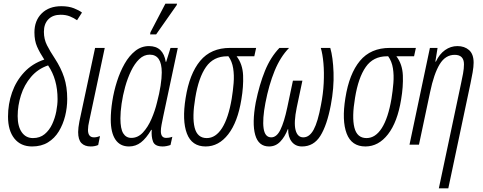

<svg xmlns="http://www.w3.org/2000/svg" viewBox="-20 -794 2649 1054"><path d="M156 10Q94 10 59 -33.5Q24 -77 24 -154Q24 -223 46 -286Q68 -349 112.5 -397Q157 -445 223 -467Q198 -505 183.5 -538Q169 -571 169 -616Q169 -681 209 -720.5Q249 -760 317 -760Q357 -760 386 -748.5Q415 -737 430 -725L403 -683Q386 -695 364 -704Q342 -713 313 -713Q270 -713 245.5 -688Q221 -663 221 -619Q221 -579 238 -545.5Q255 -512 281 -473Q315 -421 332 -369Q349 -317 349 -251Q349 -203 337.5 -157Q326 -111 303 -73Q280 -35 243.5 -12.5Q207 10 156 10ZM161 -36Q199 -36 225 -57.5Q251 -79 266.5 -112.5Q282 -146 289 -182.5Q296 -219 296 -250Q296 -359 244 -435Q188 -416 150.5 -372Q113 -328 95 -271Q77 -214 77 -157Q77 -100 99.5 -68Q122 -36 161 -36Z M478 10Q445 10 427 -8.5Q409 -27 409 -69Q409 -92 416 -128L502 -531H555L470 -131Q463 -102 463 -81Q463 -40 496 -40Q512 -40 529 -47L519 2Q501 10 478 10Z M688 10Q639 10 613.5 -28Q588 -66 588 -138Q588 -184 596.5 -238.5Q605 -293 622 -346.5Q639 -400 664 -444Q689 -488 722.5 -514.5Q756 -541 798 -541Q876 -541 890 -454H892L916 -531H956L876 -155Q871 -131 867 -110Q863 -89 863 -74Q863 -37 892 -37Q897 -37 905.5 -38Q914 -39 926 -43L916 2Q893 10 873 10Q830 10 820 -17Q810 -44 813 -81H810Q783 -35 754 -12.5Q725 10 688 10ZM701 -37Q737 -37 764.5 -66.5Q792 -96 811.5 -141Q831 -186 842 -232Q855 -281 861.5 -323.5Q868 -366 868 -396Q868 -494 802 -494Q770 -494 744.5 -469.5Q719 -445 699.5 -404.5Q680 -364 667 -317Q654 -270 647.5 -224.5Q641 -179 641 -144Q641 -87 656.5 -62Q672 -37 701 -37ZM804 -605 806 -617 888 -774H952L950 -766L837 -605Z M1109 10Q1033 10 1006 -61Q979 -132 999 -256Q1020 -389 1079 -460Q1138 -531 1243 -531H1386L1376 -485H1279Q1312 -442 1314.5 -380Q1317 -318 1305 -248Q1285 -124 1233 -57Q1181 10 1109 10ZM1115 -36Q1164 -36 1199 -91Q1234 -146 1252 -252Q1259 -295 1262.5 -338Q1266 -381 1260 -419Q1254 -457 1234 -485H1227Q1152 -485 1111 -426.5Q1070 -368 1052 -257Q1034 -151 1048.5 -93.5Q1063 -36 1115 -36Z M1457 10Q1399 10 1381 -53.5Q1363 -117 1384 -232Q1404 -330 1434.5 -405Q1465 -480 1514 -531H1567Q1519 -482 1487.5 -405Q1456 -328 1437 -229Q1420 -140 1427 -90Q1434 -40 1469 -40Q1499 -40 1519.5 -82Q1540 -124 1557 -204L1588 -351H1640L1609 -204Q1592 -121 1602.5 -80.5Q1613 -40 1645 -40Q1679 -40 1702 -82.5Q1725 -125 1742 -218Q1754 -278 1757 -337.5Q1760 -397 1755.5 -447.5Q1751 -498 1741 -531H1793Q1808 -480 1811 -396Q1814 -312 1796 -217Q1775 -106 1738.5 -48Q1702 10 1638 10Q1602 10 1581.5 -16Q1561 -42 1562 -85H1560Q1544 -43 1518.5 -16.5Q1493 10 1457 10Z M1986 10Q1910 10 1883 -61Q1856 -132 1876 -256Q1897 -389 1956 -460Q2015 -531 2120 -531H2263L2253 -485H2156Q2189 -442 2191.5 -380Q2194 -318 2182 -248Q2162 -124 2110 -57Q2058 10 1986 10ZM1992 -36Q2041 -36 2076 -91Q2111 -146 2129 -252Q2136 -295 2139.5 -338Q2143 -381 2137 -419Q2131 -457 2111 -485H2104Q2029 -485 1988 -426.5Q1947 -368 1929 -257Q1911 -151 1925.5 -93.5Q1940 -36 1992 -36Z M2511 -336Q2517 -363 2522 -390.5Q2527 -418 2527 -441Q2527 -493 2476 -493Q2425 -493 2393.5 -441Q2362 -389 2341 -288L2280 0H2228L2340 -531H2382L2370 -456H2373Q2392 -497 2423 -519Q2454 -541 2491 -541Q2530 -541 2555 -519Q2580 -497 2580 -450Q2580 -428 2574.5 -396.5Q2569 -365 2563 -337L2441 240H2389Z"/></svg>

Font: Noto Sans ExtraCondensed Light
Style: Italic
Weight: 300
Width: 2
Italic angle: -12°
Designer: Monotype Design Team
Foundry: Monotype Imaging Inc.
Version: Version 2.013; ttfautohint (v1.8.4.7-5d5b)